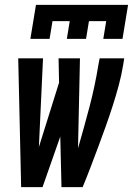

<svg xmlns="http://www.w3.org/2000/svg" viewBox="-20 -770 547 790"><path d="M67 0 55 -530H157L140 -165L223 -430L221 -530H309L301 -160Q326 -246 348.5 -331.5Q371 -417 385 -504L390 -530H491L487 -504Q480 -461 468.5 -418.5Q457 -376 443.5 -334Q430 -292 415 -250Q400 -208 384.5 -166.5Q369 -125 353 -83Q337 -41 320 0H233L228 -208L155 0ZM105 -610 128 -750H507L484 -610H405L417 -683H346L334 -610H255L267 -683H196L184 -610Z"/></svg>

Font: Iosevka Slab
Style: Bold Italic
Weight: 700
Italic angle: -9°
Monospace: yes
Designer: Belleve Invis
Foundry: Belleve Invis
Version: Version 11.1.0; ttfautohint (v1.8.3)